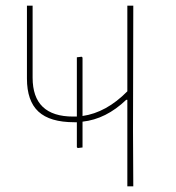

<svg xmlns="http://www.w3.org/2000/svg" viewBox="-20 -657 621 677"><path d="M254 -135 251 -138V-226H242Q156 -226 115.5 -263.5Q75 -301 75 -380V-637H95V-383Q95 -246 238 -246H251V-455L268 -457L271 -454V-248Q355 -260 429 -335V-637H450L449 -195L450 0H429V-305H425Q354 -237 271 -228V-137Z"/></svg>

Font: Alegreya Sans Thin
Style: Regular
Weight: 100
Designer: Juan Pablo del Peral
Foundry: Huerta Tipografica
Version: Version 2.007